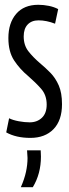

<svg xmlns="http://www.w3.org/2000/svg" viewBox="-20 -566 290 802"><path d="M6 -13 18 -72Q34 -64 58.5 -59.5Q83 -55 104 -55Q135 -55 155 -74Q175 -93 175 -129Q175 -169 151.5 -195.5Q128 -222 98 -248Q63 -277 39 -313.5Q15 -350 15 -407Q15 -470 47.5 -508Q80 -546 140 -546Q162 -546 184 -541.5Q206 -537 223 -528L210 -467Q174 -481 141 -481Q112 -481 95.5 -463.5Q79 -446 79 -414Q79 -377 98.5 -352Q118 -327 146 -303Q169 -284 190.5 -262Q212 -240 225.5 -209Q239 -178 239 -131Q239 -63 203.5 -26.5Q168 10 107 10Q47 10 6 -13ZM67 216Q82 182 88.5 152Q95 122 95 94Q95 86 94 78Q93 70 93 62H150Q150 68 150.5 74.5Q151 81 151 88Q151 160 117 216Z"/></svg>

Font: Georama ExtraCondensed
Style: Regular
Weight: 400
Width: 2
Designer: Jean-Baptiste Levee
Foundry: Production Type
Version: Version 1.000